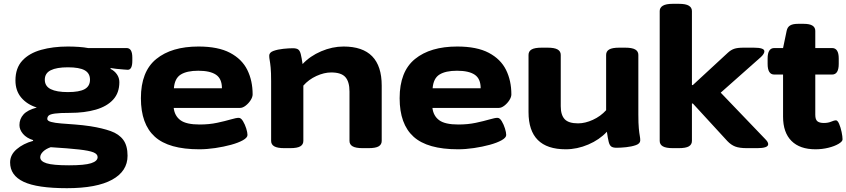

<svg xmlns="http://www.w3.org/2000/svg" viewBox="-20 -775 4439 1007"><path d="M331 212Q175 212 104 178.5Q33 145 33 77Q33 37 67.5 7.5Q102 -22 153 -36L154 -40Q119 -51 100.5 -73Q82 -95 82 -119Q82 -151 103 -174.5Q124 -198 173 -211Q122 -227 91.5 -263Q61 -299 61 -353Q61 -418 97 -457Q133 -496 195.5 -513.5Q258 -531 336 -531Q364 -531 393 -529Q422 -527 442 -523H644Q674 -523 674 -473V-456Q674 -409 650 -409Q647 -409 628.5 -410.5Q610 -412 590 -414Q570 -416 561 -418L559 -414Q580 -404 593 -385.5Q606 -367 606 -344Q606 -288 573.5 -252.5Q541 -217 482.5 -200Q424 -183 347 -183Q294 -183 268.5 -179.5Q243 -176 235.5 -169Q228 -162 228 -151Q228 -141 248 -135.5Q268 -130 301 -127.5Q334 -125 374 -122Q414 -119 454 -113Q517 -103 560.5 -87.5Q604 -72 626.5 -41.5Q649 -11 649 42Q649 123 568 167.5Q487 212 331 212ZM336 -292Q396 -292 424 -307.5Q452 -323 452 -357Q452 -391 424 -406.5Q396 -422 336 -422Q277 -422 246 -406.5Q215 -391 215 -357Q215 -323 246 -307.5Q277 -292 336 -292ZM342 92Q424 92 458 81Q492 70 492 49Q492 33 470 24Q448 15 394.5 9Q341 3 246 -3Q220 6 205.5 20.5Q191 35 191 50Q191 71 224.5 81.5Q258 92 342 92Z M1025 8Q865 8 792 -58Q719 -124 719 -260Q719 -400 799.5 -465.5Q880 -531 1021 -531Q1124 -531 1186.5 -498Q1249 -465 1277 -408.5Q1305 -352 1305 -280Q1305 -266 1294.5 -249.5Q1284 -233 1268.5 -221Q1253 -209 1239 -209H891Q896 -167 926.5 -144.5Q957 -122 1027 -122Q1077 -122 1119 -131Q1161 -140 1190 -148.5Q1219 -157 1232 -157Q1244 -157 1254.5 -139.5Q1265 -122 1271.5 -101Q1278 -80 1278 -67Q1278 -53 1254 -39.5Q1230 -26 1191.5 -15.5Q1153 -5 1109 1.5Q1065 8 1025 8ZM892 -312H1144Q1144 -362 1113 -383Q1082 -404 1020 -404Q960 -404 928 -384Q896 -364 892 -312Z M1471 2Q1435 2 1418.5 -7.5Q1402 -17 1402 -36V-349Q1402 -396 1399.5 -421Q1397 -446 1394.5 -459Q1392 -472 1392 -483Q1392 -500 1414.5 -508Q1437 -516 1466 -519Q1495 -522 1516 -522Q1535 -522 1544 -515.5Q1553 -509 1557.5 -491Q1562 -473 1567 -439Q1606 -481 1664.5 -506Q1723 -531 1782 -531Q1982 -531 1982 -326V-36Q1982 -17 1966 -7.5Q1950 2 1913 2H1882Q1846 2 1829.5 -7.5Q1813 -17 1813 -36V-295Q1813 -346 1791.5 -370.5Q1770 -395 1717 -395Q1680 -395 1639.5 -376.5Q1599 -358 1571 -326V-36Q1571 -17 1555 -7.5Q1539 2 1502 2Z M2382 8Q2222 8 2149 -58Q2076 -124 2076 -260Q2076 -400 2156.5 -465.5Q2237 -531 2378 -531Q2481 -531 2543.5 -498Q2606 -465 2634 -408.5Q2662 -352 2662 -280Q2662 -266 2651.5 -249.5Q2641 -233 2625.5 -221Q2610 -209 2596 -209H2248Q2253 -167 2283.5 -144.5Q2314 -122 2384 -122Q2434 -122 2476 -131Q2518 -140 2547 -148.5Q2576 -157 2589 -157Q2601 -157 2611.5 -139.5Q2622 -122 2628.5 -101Q2635 -80 2635 -67Q2635 -53 2611 -39.5Q2587 -26 2548.5 -15.5Q2510 -5 2466 1.5Q2422 8 2382 8ZM2249 -312H2501Q2501 -362 2470 -383Q2439 -404 2377 -404Q2317 -404 2285 -384Q2253 -364 2249 -312Z M2947 8Q2752 8 2752 -187V-487Q2752 -506 2768 -515.5Q2784 -525 2821 -525H2852Q2888 -525 2904.5 -515.5Q2921 -506 2921 -487V-218Q2921 -172 2941.5 -150Q2962 -128 3012 -128Q3049 -128 3089.5 -146.5Q3130 -165 3159 -197V-487Q3159 -506 3175 -515.5Q3191 -525 3228 -525H3259Q3295 -525 3311.5 -515.5Q3328 -506 3328 -487V-174Q3328 -127 3330.5 -101.5Q3333 -76 3335.5 -63Q3338 -50 3338 -39Q3338 -22 3315.5 -14Q3293 -6 3264 -3Q3235 0 3214 0Q3195 0 3186 -6.5Q3177 -13 3172.5 -31Q3168 -49 3163 -84Q3124 -42 3065.5 -17Q3007 8 2947 8Z M3509 2Q3473 2 3456.5 -7.5Q3440 -17 3440 -36V-717Q3440 -735 3456.5 -745Q3473 -755 3509 -755H3540Q3577 -755 3593 -745Q3609 -735 3609 -717V-329H3614L3797 -498Q3813 -513 3830.5 -519Q3848 -525 3880 -525H3933Q3989 -525 3989 -506Q3989 -493 3971 -476L3760 -289L3994 -45Q4009 -30 4009 -19Q4009 -8 3994 -3Q3979 2 3953 2H3897Q3858 2 3836 -6.5Q3814 -15 3795 -35L3614 -232H3609V-36Q3609 -17 3593 -7.5Q3577 2 3540 2Z M4257 8Q4175 8 4131 -36Q4087 -80 4087 -163V-384H4041Q4006 -384 4006 -440V-468Q4006 -523 4041 -523H4087L4106 -614Q4110 -633 4124 -641.5Q4138 -650 4165 -650H4196Q4256 -650 4256 -613V-523H4344Q4379 -523 4379 -468V-440Q4379 -384 4344 -384H4256V-173Q4256 -148 4267 -139Q4278 -130 4301 -130Q4323 -130 4339.5 -137Q4356 -144 4364 -144Q4373 -144 4381 -125.5Q4389 -107 4394 -83Q4399 -59 4399 -44Q4399 -33 4378 -20.5Q4357 -8 4324.5 0Q4292 8 4257 8Z"/></svg>

Font: Asap Expanded ExtraBold
Style: Regular
Weight: 800
Width: 7
Designer: Pablo Cosgaya
Foundry: Omnibus-Type
Version: Version 3.001; ttfautohint (v1.8.4.7-5d5b)